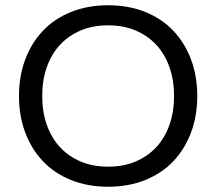

<svg xmlns="http://www.w3.org/2000/svg" viewBox="-20 -698 820 728"><path d="M390 10Q312 10 249 -15.5Q186 -41 142.5 -87Q99 -133 75.5 -196Q52 -259 52 -334Q52 -409 75.5 -472Q99 -535 142.5 -581Q186 -627 249 -652.5Q312 -678 390 -678Q468 -678 531 -652.5Q594 -627 637.5 -581Q681 -535 704.5 -472Q728 -409 728 -334Q728 -259 704.5 -196Q681 -133 637.5 -87Q594 -41 531 -15.5Q468 10 390 10ZM390 -66Q448 -66 494 -85.5Q540 -105 572.5 -140Q605 -175 622.5 -224.5Q640 -274 640 -334Q640 -394 622.5 -443.5Q605 -493 572.5 -528Q540 -563 494 -582.5Q448 -602 390 -602Q332 -602 286 -582.5Q240 -563 207.5 -528Q175 -493 157.5 -443.5Q140 -394 140 -334Q140 -274 157.5 -224.5Q175 -175 207.5 -140Q240 -105 286 -85.5Q332 -66 390 -66Z"/></svg>

Font: Gantari
Style: Regular
Weight: 400
Designer: Anugrah Pasau
Foundry: Lafontype
Version: Version 1.000; ttfautohint (v1.8.4)